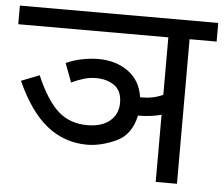

<svg xmlns="http://www.w3.org/2000/svg" viewBox="-47 -675 851 729"><g transform="rotate(5 378.0 -311.0)"><path d="M653 0V-551H756V-622H0V-551H572V-332Q536 -315 493 -315Q489 -315 485 -315Q476 -378 429 -412Q382 -446 315 -446Q288 -446 255.5 -440Q223 -434 192 -420L219 -348Q242 -359 265 -366Q288 -373 313 -373Q354 -373 382.5 -353Q411 -333 411 -287Q411 -244 380 -218Q349 -192 294 -192Q228 -192 183 -232Q138 -272 98 -365L29 -338Q80 -224 147 -171Q214 -118 300 -118Q351 -118 409 -144Q467 -170 483 -245H484Q532 -245 572 -256V0Z"/></g></svg>

Font: Noto Sans Devanagari
Style: Regular
Weight: 400
Designer: Jelle Bosma - Monotype Design Team
Foundry: Monotype Imaging Inc.
Version: Version 1.901